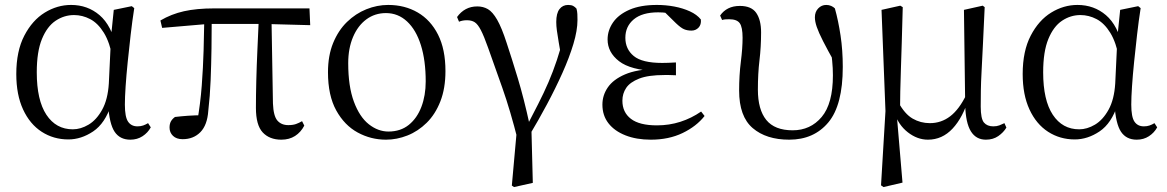

<svg xmlns="http://www.w3.org/2000/svg" viewBox="-20 -551 4730 778"><path d="M257 14Q197 14 149 -17Q101 -48 73.5 -107.5Q46 -167 46 -251Q46 -344 78.5 -406.5Q111 -469 161.5 -500Q212 -531 268 -531Q335 -531 383.5 -489.5Q432 -448 452 -358H459L437 -313Q425 -379 401 -418Q377 -457 345.5 -473.5Q314 -490 280 -490Q240 -490 205.5 -467Q171 -444 150 -393Q129 -342 129 -258Q129 -145 168 -86Q207 -27 275 -27Q307 -27 339 -46Q371 -65 394 -106.5Q417 -148 421 -213L430 -403L441 -511L514 -526L524 -518Q516 -467 509.5 -410.5Q503 -354 497.5 -300Q492 -246 489 -201Q486 -156 486 -127Q486 -77 499 -58Q512 -39 537 -39Q550 -39 560 -42.5Q570 -46 580 -52L591 -35Q579 -13 557.5 1Q536 15 508 15Q466 15 444.5 -17Q423 -49 418 -128H431Q406 -51 357.5 -18.5Q309 14 257 14Z M720 13Q695 13 681 -0.5Q667 -14 667 -34Q667 -49 672.5 -59Q678 -69 689 -77Q714 -80 742 -82Q770 -84 803 -84L779 -57Q792 -131 797.5 -204Q803 -277 805 -346.5Q807 -416 808 -482H838Q838 -420 837 -355Q836 -290 833.5 -226Q831 -162 824 -102Q820 -44 792 -15.5Q764 13 720 13ZM637 -438 630 -468Q674 -494 725.5 -505.5Q777 -517 848 -517H1234L1237 -449L1050 -454H824ZM1120 15Q1072 15 1044.5 -14.5Q1017 -44 1017 -114Q1017 -163 1018.5 -223Q1020 -283 1023 -349Q1026 -415 1029 -482H1080L1086 -132Q1088 -81 1104 -62.5Q1120 -44 1148 -44Q1167 -44 1179.5 -48.5Q1192 -53 1204 -60L1213 -42Q1199 -15 1175.5 0Q1152 15 1120 15Z M1544 15Q1483 15 1429.5 -14Q1376 -43 1342.5 -103.5Q1309 -164 1309 -258Q1309 -326 1330 -377Q1351 -428 1386 -462Q1421 -496 1464.5 -513.5Q1508 -531 1553 -531Q1620 -531 1672.5 -500.5Q1725 -470 1755 -410.5Q1785 -351 1785 -263Q1785 -193 1764.5 -140.5Q1744 -88 1709 -53.5Q1674 -19 1631 -2Q1588 15 1544 15ZM1554 -18Q1603 -18 1636.5 -45Q1670 -72 1687.5 -118Q1705 -164 1705 -221Q1705 -306 1685.5 -368Q1666 -430 1629.5 -464Q1593 -498 1544 -498Q1499 -498 1464.5 -472.5Q1430 -447 1410.5 -401Q1391 -355 1391 -295Q1391 -201 1414 -139Q1437 -77 1474.5 -47.5Q1512 -18 1554 -18Z M2054 201 2077 -55 2079 20Q2048 -103 2015.5 -195Q1983 -287 1958 -357Q1941 -405 1928.5 -429Q1916 -453 1903.5 -461Q1891 -469 1872 -469Q1854 -469 1840 -463L1832 -482Q1847 -503 1867.5 -514Q1888 -525 1914 -525Q1938 -525 1957 -514Q1976 -503 1994.5 -471Q2013 -439 2033 -377Q2053 -317 2078 -234.5Q2103 -152 2126 -46L2133 -44L2139 190L2063 207ZM2126 -4 2109 -29Q2137 -83 2160.5 -129Q2184 -175 2202.5 -218Q2221 -261 2236.5 -307.5Q2252 -354 2266 -409L2258 -298Q2249 -350 2244 -379.5Q2239 -409 2236.5 -427.5Q2234 -446 2234 -462Q2234 -497 2247 -514Q2260 -531 2282 -531Q2295 -531 2302.5 -527Q2310 -523 2316 -516Q2319 -505 2319.5 -494Q2320 -483 2320 -470Q2320 -428 2303.5 -373Q2287 -318 2259 -255.5Q2231 -193 2196.5 -128.5Q2162 -64 2126 -4Z M2617 15Q2559 15 2514.5 -2.5Q2470 -20 2445.5 -51.5Q2421 -83 2421 -127Q2421 -165 2443 -197Q2465 -229 2512.5 -249.5Q2560 -270 2638 -272V-263Q2535 -267 2488.5 -303Q2442 -339 2442 -391Q2442 -428 2464 -460Q2486 -492 2530.5 -511.5Q2575 -531 2642 -531Q2678 -531 2712.5 -524.5Q2747 -518 2775.5 -505Q2804 -492 2820 -472Q2822 -451 2810.5 -439Q2799 -427 2782 -427Q2765 -427 2752 -432.5Q2739 -438 2719 -457L2662 -513L2718 -511L2727 -492Q2701 -496 2683.5 -498.5Q2666 -501 2647 -501Q2582 -501 2548 -472.5Q2514 -444 2514 -398Q2514 -352 2548 -324Q2582 -296 2663 -296Q2675 -296 2688 -296.5Q2701 -297 2719 -298V-246Q2700 -247 2690.5 -247Q2681 -247 2673 -247Q2607 -247 2570 -232.5Q2533 -218 2517.5 -195Q2502 -172 2502 -143Q2502 -96 2536.5 -69.5Q2571 -43 2642 -43Q2692 -43 2737 -57.5Q2782 -72 2821 -99L2835 -81Q2802 -39 2746 -12Q2690 15 2617 15Z M3178 15Q3085 15 3030 -32Q2975 -79 2975 -184Q2975 -246 2982 -301Q2989 -356 2989 -398Q2989 -441 2977.5 -457Q2966 -473 2935 -473Q2927 -473 2919.5 -472.5Q2912 -472 2906 -470L2898 -488Q2911 -507 2931 -517Q2951 -527 2978 -527Q3025 -527 3044.5 -498.5Q3064 -470 3064 -420Q3064 -361 3057.5 -307Q3051 -253 3051 -188Q3051 -107 3085 -65Q3119 -23 3192 -23Q3264 -23 3309.5 -77Q3355 -131 3355 -246Q3355 -275 3352 -305Q3349 -335 3344 -370L3360 -367L3364 -294Q3333 -349 3315 -384.5Q3297 -420 3289.5 -442Q3282 -464 3282 -481Q3282 -503 3295.5 -517Q3309 -531 3328 -531Q3339 -531 3348 -527Q3357 -523 3363 -517Q3377 -467 3386 -407Q3395 -347 3395 -280Q3395 -125 3336.5 -55Q3278 15 3178 15Z M3550 200 3568 -101 3552 -511 3628 -528 3638 -522Q3636 -440 3634 -378.5Q3632 -317 3630.5 -269Q3629 -221 3628 -181Q3627 -141 3627 -102L3614 -83L3637 189L3560 207ZM3975 15Q3935 15 3914 -19Q3893 -53 3891 -125V-128L3886 -511L3962 -528L3970 -522Q3966 -436 3963 -372.5Q3960 -309 3957.5 -263.5Q3955 -218 3954.5 -183.5Q3954 -149 3954 -119Q3954 -70 3967 -54.5Q3980 -39 4005 -39Q4019 -39 4029.5 -43Q4040 -47 4050 -52L4058 -34Q4046 -14 4025 0.5Q4004 15 3975 15ZM3740 15Q3697 15 3658.5 -15Q3620 -45 3603 -97H3600L3620 -137Q3646 -89 3678 -70.5Q3710 -52 3748 -52Q3794 -52 3830.5 -80Q3867 -108 3896 -168L3909 -155H3906Q3882 -75 3840 -30Q3798 15 3740 15Z M4335 14Q4275 14 4227 -17Q4179 -48 4151.5 -107.5Q4124 -167 4124 -251Q4124 -344 4156.5 -406.5Q4189 -469 4239.5 -500Q4290 -531 4346 -531Q4413 -531 4461.5 -489.5Q4510 -448 4530 -358H4537L4515 -313Q4503 -379 4479 -418Q4455 -457 4423.5 -473.5Q4392 -490 4358 -490Q4318 -490 4283.5 -467Q4249 -444 4228 -393Q4207 -342 4207 -258Q4207 -145 4246 -86Q4285 -27 4353 -27Q4385 -27 4417 -46Q4449 -65 4472 -106.5Q4495 -148 4499 -213L4508 -403L4519 -511L4592 -526L4602 -518Q4594 -467 4587.5 -410.5Q4581 -354 4575.5 -300Q4570 -246 4567 -201Q4564 -156 4564 -127Q4564 -77 4577 -58Q4590 -39 4615 -39Q4628 -39 4638 -42.5Q4648 -46 4658 -52L4669 -35Q4657 -13 4635.5 1Q4614 15 4586 15Q4544 15 4522.5 -17Q4501 -49 4496 -128H4509Q4484 -51 4435.5 -18.5Q4387 14 4335 14Z"/></svg>

Font: Noto Serif SC
Style: Regular
Weight: 400
Designer: Ryoko NISHIZUKA 西塚涼子 (kana & ideographs); Frank Grießhammer (Latin, Greek & Cyrillic); Wenlong ZHANG 张文龙 (bopomofo); San
Foundry: Adobe
Version: Version 2.002-H1;hotconv 1.1.0;makeotfexe 2.6.0